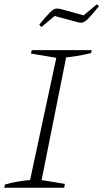

<svg xmlns="http://www.w3.org/2000/svg" viewBox="-23 -880 484 900"><path d="M-3 0 0 -15Q32 -24 61.5 -29Q91 -34 118 -36L241 -609L122 -629L126 -645H407L404 -631Q364 -622 337 -617.5Q310 -613 287 -611L172 -36L281 -18L278 0ZM171 -753 161 -764Q194 -805 211 -821.5Q228 -838 238 -839.5Q248 -841 261 -838L369 -808L431 -860L441 -851Q410 -813 393.5 -795.5Q377 -778 365.5 -775Q354 -772 341 -776L233 -805Z"/></svg>

Font: Piazzolla SC ExtraLight
Style: Italic
Weight: 200
Italic angle: -11.3°
Designer: Juan Pablo del Peral
Foundry: Huerta Tipografica
Version: Version 1.330